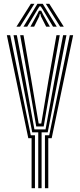

<svg xmlns="http://www.w3.org/2000/svg" viewBox="-20 -984 419 1004"><path d="M180 0V-292H148.5L95.8 -564L50.8 -800H68L113.2 -564L160 -307.2H218.2L264.8 -564L310 -800H327.5L282 -564L229.5 -292H197.5V0ZM145.2 0V-261.2H128L15.8 -800H33.2L141 -276.5H162.8V0ZM215 0V-276.5H237.2L345 -800H362.5L250.2 -261.2H232.5V0ZM169.5 -322.8 127.8 -564 85.5 -800H103L144 -564L182.2 -338H195.8L233.5 -564L275.2 -800H292.5L250 -564L208.5 -322.8ZM66 -844.5 141.5 -964.2H160L84.8 -844.5ZM102.8 -844.5 175.8 -964.2H203.5L276.8 -844.5H257.2L207.8 -927.5L193.2 -950.5H186.2L171.8 -927.5L122.2 -844.5ZM139 -844.5 174.5 -909 184 -928.2H195.5L204.8 -909L241 -844.5H221.5L194.2 -898.2L191.2 -911.2H188.2L185.2 -898.2L158.5 -844.5ZM294.5 -844.5 219.5 -964.2H237.8L313.5 -844.5Z"/></svg>

Font: Big Shoulders Inline Display Thin SemiBold
Style: Regular
Weight: 600
Version: Version 2.002